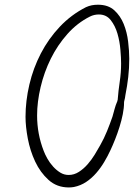

<svg xmlns="http://www.w3.org/2000/svg" viewBox="-20 -783 576 826"><path d="M536.1 -530.3Q536.1 -490.2 531.7 -451.7Q527.3 -413.1 519.5 -374Q518.6 -368.2 517.6 -361.3Q516.6 -354.5 514.6 -348.6Q514.6 -346.7 514.2 -346.2Q513.7 -345.7 513.7 -344.7V-341.8Q513.7 -319.3 508.3 -292Q502.9 -264.6 494.1 -236.8Q485.4 -209 475.1 -183.1Q464.8 -157.2 455.1 -136.7Q443.4 -111.3 428.2 -85.9Q413.1 -60.5 394 -38.6Q375 -16.6 351.1 -0.5Q327.1 15.6 297.9 21.5Q293 22.5 287.1 22.9Q281.2 23.4 276.4 23.4Q224.6 23.4 189 -8.8Q153.3 -41 131.3 -87.9Q109.4 -134.8 99.6 -187Q89.8 -239.3 89.8 -280.3Q89.8 -348.6 106.4 -419.4Q123 -490.2 155.8 -553.2Q188.5 -616.2 237.3 -668Q286.1 -719.7 349.6 -752Q362.3 -757.8 375 -760.3Q387.7 -762.7 401.4 -762.7Q445.3 -762.7 471.7 -738.8Q498 -714.8 512.2 -679.7Q526.4 -644.5 531.2 -604Q536.1 -563.5 536.1 -530.3ZM501 -509.8Q501 -533.2 498 -568.8Q495.1 -604.5 485.4 -638.2Q475.6 -671.9 456.5 -696.3Q437.5 -720.7 405.3 -720.7Q384.8 -720.7 367.2 -711.9Q312.5 -684.6 270 -636.7Q227.5 -588.9 198.7 -530.8Q169.9 -472.7 154.8 -408.7Q139.6 -344.7 139.6 -286.1Q139.6 -207 168 -133.8Q173.8 -118.2 184.1 -100.1Q194.3 -82 208.5 -66.4Q222.7 -50.8 239.3 -40.5Q255.9 -30.3 275.4 -30.3Q298.8 -30.3 319.3 -43.5Q339.8 -56.6 356.9 -76.2Q374 -95.7 387.7 -118.2Q401.4 -140.6 411.1 -158.2Q427.7 -187.5 440.4 -218.8Q453.1 -250 463.9 -281.2Q468.8 -297.9 473.1 -314.5Q477.5 -331.1 484.4 -346.7Q484.4 -347.7 484.9 -348.1Q485.4 -348.6 485.4 -349.6V-351.6L486.3 -353.5Q489.3 -392.6 495.1 -431.6Q501 -470.7 501 -509.8Z"/></svg>

Font: Calligraffitti
Style: Regular
Weight: 400
Designer: Dathan Boardman
Foundry: Open Window
Version: Version 1.002